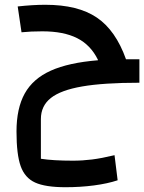

<svg xmlns="http://www.w3.org/2000/svg" viewBox="-20 -501 603 803"><path d="M151 -3V163Q202 171 285 171Q325 171 365 166Q405 161 459 148L472 253Q430 267 373 274.5Q316 282 254 282Q170 282 127 262.5Q84 243 66.5 194Q49 145 49 49Q49 -48 83.5 -110Q118 -172 192.5 -205.5Q267 -239 390 -249L389 -252Q359 -313 302.5 -341.5Q246 -370 157 -370Q109 -370 70 -366L54 -474Q117 -481 170 -481Q306 -481 385 -427.5Q464 -374 507 -253H563V-155Q414 -155 324 -139.5Q234 -124 192.5 -91Q151 -58 151 -3Z"/></svg>

Font: Changa Medium
Style: Regular
Weight: 500
Designer: Eduardo Rodriguez Tunni
Foundry: Eduardo Rodriguez Tunni
Version: Version 2.002; ttfautohint (v1.5) -l 8 -r 50 -G 150 -x 14 -H